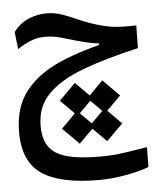

<svg xmlns="http://www.w3.org/2000/svg" viewBox="-53 -469 691 827"><g transform="rotate(-5 293.0 -55.5)"><path d="M340.8 312Q176.3 312 96.4 258.8Q16.6 205.6 16.6 77.6Q16.6 -30.8 70.6 -99.6Q124.5 -168.5 223.6 -211.2Q322.8 -253.9 457 -282.2L458.5 -250.5L392.6 -259.3V-274.4Q371.1 -276.4 347.9 -281.5Q324.7 -286.6 297.4 -294.4Q258.8 -305.7 228.3 -314.2Q197.8 -322.8 164.1 -322.8Q129.9 -322.8 99.9 -310.5Q69.8 -298.3 43.9 -279.8L35.2 -354.5Q64 -392.1 101.8 -407.5Q139.6 -422.9 177.7 -422.9Q213.9 -422.9 245.6 -411.6Q277.3 -400.4 311.8 -384.8Q346.2 -369.1 391.1 -355.5Q421.9 -346.2 446.8 -342Q471.7 -337.9 498 -337.2Q524.4 -336.4 559.6 -337.4L558.1 -239.3Q418.5 -207.5 318.4 -170.4Q218.3 -133.3 164.8 -79.1Q111.3 -24.9 111.3 58.1Q111.3 111.8 133.3 146Q155.3 180.2 208.7 196Q262.2 211.9 355.5 211.9Q415 211.9 466.8 203.6Q518.6 195.3 559.6 189L558.6 274.4Q536.6 283.7 501.2 292.2Q465.8 300.8 424.1 306.4Q382.3 312 340.8 312ZM274.4 28.3 203.6 -42.5 274.4 -113.8 345.2 -42.5ZM272.9 148.9 202.1 78.1 272.9 6.8 343.8 78.1ZM393.1 27.8 322.3 -43 393.1 -114.3 463.9 -43ZM391.6 148.4 320.8 77.6 391.6 6.3 462.4 77.6Z"/></g></svg>

Font: Cascadia Code
Style: Regular
Weight: 400
Monospace: yes
Designer: Aaron Bell
Foundry: Saja Typeworks
Version: Version 2106.017